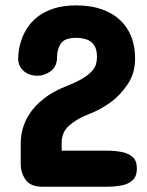

<svg xmlns="http://www.w3.org/2000/svg" viewBox="-20 -708 558 728"><path d="M269.5 -687.5Q324.7 -687.5 366.5 -672.6Q408.2 -657.7 436 -631.3Q492.2 -577.6 492.2 -486.3Q492.2 -430.7 464.6 -389.2Q437 -347.7 399.9 -320.3Q357.4 -289.6 307.6 -271.5Q272 -257.3 242.9 -232.4Q213.9 -207.5 213.9 -167V-136.7H383.8Q413.6 -136.7 439.7 -132.1Q465.8 -127.4 482.4 -113.3Q499 -99.1 499 -69.3Q499 -39.1 482.4 -24.2Q465.8 -9.3 439.5 -4.6Q413.1 0 383.8 0H140.6Q95.7 0 77.1 -26.4Q58.6 -52.7 58.6 -86.9V-165Q58.6 -202.6 71.3 -235.8Q84 -269 106.4 -295.9Q151.9 -350.1 230.5 -380.9Q269 -396 292.2 -409.9Q315.4 -423.8 327.6 -437.5Q340.3 -450.7 344 -464.4Q347.7 -478 347.7 -492.2Q347.7 -522.5 335.9 -538.1Q324.2 -553.7 306.4 -559.1Q288.6 -564.5 269.5 -564.5Q225.1 -564.5 210.7 -543Q196.3 -521.5 196.3 -491.2Q196.3 -456.1 172.6 -438.5Q148.9 -420.9 123 -420.9Q89.8 -420.9 69.3 -439.2Q48.8 -457.5 48.8 -486.3Q48.8 -499.5 51.8 -519Q54.7 -539.1 63 -561.5Q71.3 -584 86.4 -606.4Q101.1 -627.9 126 -647Q150.4 -665 185.5 -676.3Q220.7 -687.5 269.5 -687.5Z"/></svg>

Font: Dangrek
Style: Regular
Weight: 400
Designer: Danh Hong
Version: Version 8.001; ttfautohint (v1.8.3)